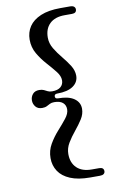

<svg xmlns="http://www.w3.org/2000/svg" viewBox="-96 -790 581 969"><g transform="rotate(-10 195.0 -306.0)"><path d="M180 -305.5Q180 -293.5 195 -293.5Q248.5 -293.5 276.8 -273.8Q305 -254 305 -221Q305 -194 288.8 -168.5Q272.5 -143 251 -117Q229.5 -91 213.2 -64Q197 -37 197 -7.5Q197 37.5 223.8 63.5Q250.5 89.5 300.5 89.5H338Q361.5 89.5 361.5 109Q361.5 117.5 355 122.8Q348.5 128 335 128H285Q224 128 184 111.2Q144 94.5 124.5 64.8Q105 35 105 -2.5Q105 -41.5 124 -74Q143 -106.5 167.8 -134Q192.5 -161.5 211.5 -185.5Q230.5 -209.5 230.5 -231.5Q230.5 -253 215.8 -265.5Q201 -278 172 -278Q158.5 -278 149.8 -273.5Q141 -269 131.8 -264.2Q122.5 -259.5 108 -259.5Q86 -259.5 74.5 -273.5Q63 -287.5 63 -305.5Q63 -324 74.5 -337.8Q86 -351.5 108 -351.5Q122.5 -351.5 131.8 -347Q141 -342.5 149.8 -338Q158.5 -333.5 172 -333.5Q201 -333.5 215.8 -346.2Q230.5 -359 230.5 -380Q230.5 -402 211.5 -426Q192.5 -450 167.8 -477.5Q143 -505 124 -537.5Q105 -570 105 -609.5Q105 -647.5 124.5 -676.8Q144 -706 184 -723Q224 -740 285 -740H335Q348.5 -740 355 -734.5Q361.5 -729 361.5 -720.5Q361.5 -701 338 -701H300.5Q250.5 -701 223.8 -675.2Q197 -649.5 197 -604Q197 -574.5 213.2 -547.5Q229.5 -520.5 251 -494.5Q272.5 -468.5 288.8 -442.8Q305 -417 305 -390.5Q305 -357.5 276.8 -337.8Q248.5 -318 195 -318Q180 -318 180 -305.5Z"/></g></svg>

Font: Fraunces 10pt
Style: Regular
Weight: 400
Version: Version 1.000;[b76b70a41]